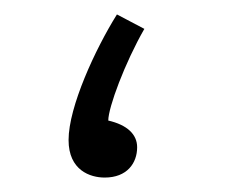

<svg xmlns="http://www.w3.org/2000/svg" viewBox="-20 -242 314 266"><path d="M125 4C156 4 170 -16 170 -38C170 -56 156 -69 130 -75C130 -93 153 -155 180 -202L142 -222C112 -174 75 -94 75 -48C75 -6 105 4 125 4Z"/></svg>

Font: Noto Sans Arabic UI Cn Lt
Style: Regular
Weight: 300
Width: 3
Designer: Monotype Design Team, Nadine Chahine and Nizar Qandah
Foundry: Monotype Imaging Inc.
Version: Version 2.010